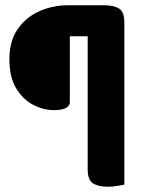

<svg xmlns="http://www.w3.org/2000/svg" viewBox="-20 -633 553 730"><path d="M239.4 -613H376.2Q412 -613 432.4 -600.7Q452.8 -588.4 452.8 -547.3V69Q444.9 70.7 426.8 73.8Q408.7 77 390.4 77Q354.3 77 333.8 64.2Q313.4 51.4 313.4 11.6V-495.2H245.5V-243.7Q245.5 -231 231.1 -222.7Q216.8 -214.3 185.2 -214.3Q144.2 -214.3 105.2 -235Q66.3 -255.6 41 -298.1Q15.7 -340.6 15.7 -406.9Q15.7 -476.8 47 -522.1Q78.3 -567.4 129.2 -590.2Q180.1 -613 239.4 -613Z"/></svg>

Font: Baloo Tammudu 2
Style: Regular
Weight: 400
Designer: Maithili Shingre, Omkar Shende and Ek Type
Foundry: Ek Type
Version: Version 1.700